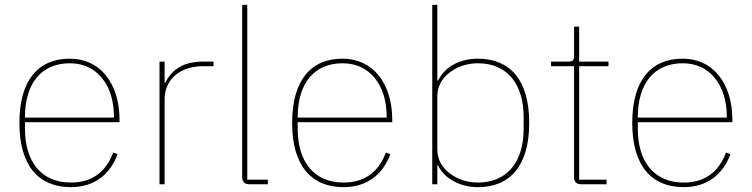

<svg xmlns="http://www.w3.org/2000/svg" viewBox="-20 -760 3101 792"><path d="M272 12C139 12 60 -77 60 -253C60 -428 137 -518 268 -518C329 -518 380 -494 416 -450C452 -406 473 -343 473 -266V-256H83V-229C83 -92 151 -7 272 -7C357 -7 416 -48 447 -131L465 -124C434 -40 369 12 272 12ZM268 -499C149 -499 83 -414 83 -277V-275H450V-279C450 -346 432 -400 400 -439C368 -478 323 -499 268 -499Z M638 0V-506H659V-419H662C674 -443 690 -464 715 -480C739 -496 773 -506 820 -506H861V-487H817C776 -487 736 -476 707 -453C678 -430 659 -396 659 -349V0Z M1008 0C989 0 979 -10 979 -29V-740H1000V-19H1085V0Z M1397 12C1264 12 1185 -77 1185 -253C1185 -428 1262 -518 1393 -518C1454 -518 1505 -494 1541 -450C1577 -406 1598 -343 1598 -266V-256H1208V-229C1208 -92 1276 -7 1397 -7C1482 -7 1541 -48 1572 -131L1590 -124C1559 -40 1494 12 1397 12ZM1393 -499C1274 -499 1208 -414 1208 -277V-275H1575V-279C1575 -346 1557 -400 1525 -439C1493 -478 1448 -499 1393 -499Z M1763 -740H1784V-428H1787C1798 -449 1816 -473 1844 -490C1871 -506 1907 -518 1951 -518C2084 -518 2163 -430 2163 -253C2163 -76 2084 12 1951 12C1907 12 1871 0 1844 -17C1816 -33 1798 -55 1787 -78H1784V0H1763ZM1951 -7C2072 -7 2140 -92 2140 -229V-277C2140 -414 2072 -499 1951 -499C1907 -499 1866 -485 1835 -461C1803 -437 1784 -403 1784 -363V-143C1784 -103 1803 -69 1835 -45C1866 -21 1907 -7 1951 -7Z M2377 0C2358 0 2348 -10 2348 -29V-487H2253V-506H2325C2344 -506 2348 -512 2348 -531V-650H2369V-506H2490V-487H2369V-19H2482V0Z M2800 12C2667 12 2588 -77 2588 -253C2588 -428 2665 -518 2796 -518C2857 -518 2908 -494 2944 -450C2980 -406 3001 -343 3001 -266V-256H2611V-229C2611 -92 2679 -7 2800 -7C2885 -7 2944 -48 2975 -131L2993 -124C2962 -40 2897 12 2800 12ZM2796 -499C2677 -499 2611 -414 2611 -277V-275H2978V-279C2978 -346 2960 -400 2928 -439C2896 -478 2851 -499 2796 -499Z"/></svg>

Font: Plexus Sans Thin
Style: Regular
Weight: 250
Version: Version 2.001;PS 002.001;hotconv 1.0.70;makeotf.lib2.5.58329